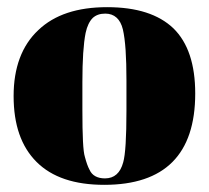

<svg xmlns="http://www.w3.org/2000/svg" viewBox="-20 -506 583 536"><path d="M333 -197C333 -122 330 -74 324 -53C324 -53 324 -53 324 -53C316 -23 299 -8 273 -8C273 -8 273 -8 273 -8C252 -8 237 -16 230 -32C230 -32 230 -32 230 -32C225 -41 221 -53 217 -68C212 -83 210 -126 210 -199C210 -199 210 -277 210 -277C210 -277 210 -277 210 -277C210 -338 213 -384 219 -414C219 -414 219 -414 219 -414C223 -433 230 -447 239 -456C248 -464 259 -468 274 -468C274 -468 274 -468 274 -468C299 -468 316 -453 323 -424C330 -394 333 -347 333 -282C333 -282 333 -197 333 -197C333 -197 333 -197 333 -197ZM271 10C271 10 271 10 271 10C440 10 525 -75 525 -245C525 -245 525 -245 525 -245C525 -326 505 -387 464 -427C423 -466 362 -486 279 -486C196 -486 132 -465 87 -422C41 -379 18 -317 18 -238C18 -158 39 -97 82 -54C125 -11 188 10 271 10Z"/></svg>

Font: Abril Fatface Utterance
Style: Regular
Weight: 500
Designer: Veronika Burian, Jos Scaglione
Foundry: TypeTogether
Version: ""